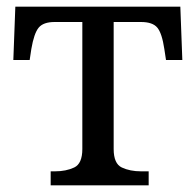

<svg xmlns="http://www.w3.org/2000/svg" viewBox="-20 -556 587 576"><path d="M132 0V-42H145Q178 -42 202.5 -53.5Q227 -65 227 -109V-490H144Q110 -490 96 -473Q82 -456 74 -409L69 -376H20L26 -536H521L527 -376H478L473 -409Q466 -456 452 -473Q438 -490 403 -490H321V-109Q321 -65 345.5 -53.5Q370 -42 403 -42H426V0Z"/></svg>

Font: NotoSerif-Regular
Style: Regular
Weight: 400
Designer: Monotype Design Team
Foundry: Monotype Imaging Inc.
Version: Version 2.007; ttfautohint (v1.8) -l 8 -r 50 -G 200 -x 14 -D